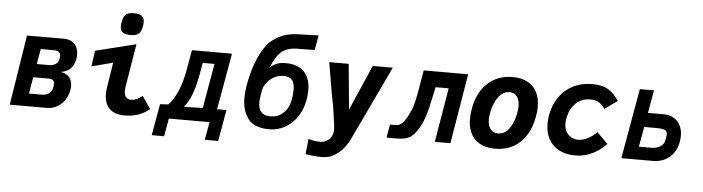

<svg xmlns="http://www.w3.org/2000/svg" viewBox="-55 -1053 5509 1504"><g transform="rotate(5 2700.0 -301.0)"><path d="M125 -551 413 -551.5Q467 -552 498 -521Q529 -490 529 -436.5Q529 -419.5 526 -401.5Q508.5 -304 412 -290Q457.5 -284 480.5 -256.8Q503.5 -229.5 503.5 -186.5Q503.5 -171.5 500.5 -155Q492.5 -111 469 -75.8Q445.5 -40.5 409 -20.2Q372.5 0 327.5 0H37.5ZM364 -160 367.5 -177.5Q369 -185 369 -192Q369 -230 321.5 -230H202L180 -100H284Q315 -100 337 -116.2Q359 -132.5 364 -160ZM393 -385 396 -402Q397.5 -409 397.5 -414.5Q397.5 -434 384.5 -444.5Q371.5 -455 349 -455H241.5L220.5 -335.5H317Q345 -335.5 366.8 -348.2Q388.5 -361 393 -385Z M780.5 -149.5Q780.5 -171.5 784.5 -199.5L816 -398.5L648 -354L666.5 -479L985 -558L929.5 -222Q926.5 -202.5 926.5 -186Q926.5 -121 980.5 -121Q1002.5 -121 1025.8 -131.5Q1049 -142 1068.5 -159.5L1136.5 -61.5Q1056 6 942.5 6Q860 6 820.2 -35.2Q780.5 -76.5 780.5 -149.5ZM851 -688.5Q851 -704.5 854.5 -722Q860 -752 870.5 -768.5Q881 -785 898.5 -791.8Q916 -798.5 944 -798.5Q987.5 -798.5 1007 -783Q1026.5 -767.5 1026.5 -735Q1026.5 -719 1023 -702Q1017.5 -673 1007.2 -656.5Q997 -640 979.2 -632.8Q961.5 -625.5 932 -625.5Q889.5 -625.5 870.2 -640.8Q851 -656 851 -688.5Z M1210 -106 1275 -110Q1313 -147.5 1345 -221.2Q1377 -295 1394.5 -392.5L1422 -549.5H1737L1658.5 -106H1732.5L1688.5 141H1583.5L1608.5 0H1288.5L1263.5 141H1166ZM1546 -106 1607.5 -457.5H1515L1501 -377.5Q1483 -276.5 1458 -209Q1433 -141.5 1397 -102Z M1903 -64.5Q1883.5 -90.5 1873.8 -129Q1864 -167.5 1864 -215Q1864 -259 1873.5 -315Q1910.5 -523 2000.5 -641Q2043 -689 2101.5 -716.2Q2160 -743.5 2234 -746L2400.5 -751L2380 -634.5L2235.5 -632.5Q2182.5 -631.5 2146.5 -612Q2110.5 -592.5 2086 -556.8Q2061.5 -521 2038.5 -463Q2061.5 -488.5 2090.5 -500.5Q2119.5 -512.5 2164 -512.5Q2257.5 -512.5 2307.5 -461.8Q2357.5 -411 2357.5 -316Q2357.5 -283 2350.5 -241Q2337.5 -166 2298.8 -107.8Q2260 -49.5 2202.8 -17.2Q2145.5 15 2078.5 15Q2013.5 15 1967.2 -5.5Q1921 -26 1903 -64.5ZM2234.5 -230.5Q2242.5 -275 2242.5 -310Q2242.5 -362.5 2221.8 -386.8Q2201 -411 2155.5 -411Q2113.5 -411 2079 -391.5Q2044.5 -372 2023 -343Q2001.5 -314 1996.5 -286.5L1988.5 -240.5Q1983.5 -212.5 1983.5 -188Q1983.5 -137 2007.5 -111.8Q2031.5 -86.5 2078 -86.5Q2117.5 -86.5 2150 -103.8Q2182.5 -121 2204.5 -153.5Q2226.5 -186 2234.5 -230.5Z M2487 78Q2510.5 78 2532 66.5Q2553.5 55 2568 33.8Q2582.5 12.5 2585 -15Q2586.5 -33.5 2581.5 -72.5Q2576.5 -111.5 2565.5 -185.5Q2562 -204.5 2559.5 -223.5Q2548 -268 2516.5 -462L2502 -550H2654.5L2688.5 -194L2844 -550H3001.5Q2985.5 -517 2809 -144L2718.5 46.5Q2681 114.5 2638.2 147.8Q2595.5 181 2563.8 188.5Q2532 196 2504.5 196Q2480.5 196 2442.5 192.5Q2404.5 189 2379 183.5L2393 63.5Q2421 72 2443.2 75Q2465.5 78 2487 78Z M3018.5 -104.5H3068Q3099.5 -104.5 3126.2 -139.5Q3153 -174.5 3173 -223Q3187.5 -250.5 3197.2 -292Q3207 -333.5 3219 -401.5L3244.5 -550H3594L3502.5 0H3380L3451.5 -427H3348.5L3332.5 -352Q3315 -268 3302.8 -224.2Q3290.5 -180.5 3271 -134.5Q3251 -95.5 3232.5 -70Q3214 -44.5 3191 -25.5Q3165.5 -11 3139.2 -5.5Q3113 0 3076 0H3000Z M3638.5 -205Q3638.5 -245 3646.5 -287Q3662 -373.5 3703 -434.5Q3744 -495.5 3805.2 -527.2Q3866.5 -559 3942.5 -559Q4012 -559 4060.5 -533.5Q4109 -508 4134.2 -460Q4159.5 -412 4159.5 -344.5Q4159.5 -308 4152 -266.5Q4136 -178 4095.8 -115.5Q4055.5 -53 3994.5 -20.2Q3933.5 12.5 3855.5 12.5Q3751 12.5 3694.8 -44.2Q3638.5 -101 3638.5 -205ZM4004 -283Q4009 -309.5 4009 -334.5Q4009 -382.5 3988.5 -410.8Q3968 -439 3930 -439Q3879.5 -439 3843 -391Q3806.5 -343 3791 -262Q3786 -237 3786 -212.5Q3786 -165 3806.8 -137Q3827.5 -109 3865.5 -109Q3919 -109 3953.5 -155.5Q3988 -202 4004 -283Z M4247 -219.5Q4247 -251 4253 -287Q4267.5 -368 4310.2 -429.5Q4353 -491 4419.5 -524.8Q4486 -558.5 4570 -558.5Q4651.5 -558.5 4699.8 -527.2Q4748 -496 4779.5 -443.5L4680 -373Q4657 -406.5 4631 -421.8Q4605 -437 4566 -437Q4496 -437 4449.8 -392Q4403.5 -347 4390 -270Q4386.5 -247.5 4386.5 -233.5Q4386.5 -194 4402.8 -167Q4419 -140 4444.2 -127Q4469.5 -114 4497 -114Q4533 -114 4573.2 -134.8Q4613.5 -155.5 4642 -187L4728 -101.5Q4681.5 -51.5 4619.2 -20.5Q4557 10.5 4482 10.5Q4412 10.5 4358.8 -16.8Q4305.5 -44 4276.2 -95.8Q4247 -147.5 4247 -219.5Z M4944 -551.5H5055L5023.5 -371.5H5147.5Q5192 -371.5 5225.8 -352Q5259.5 -332.5 5277.8 -296.8Q5296 -261 5296 -214Q5296 -195 5292 -170Q5277.5 -88.5 5224.5 -44.2Q5171.5 0 5092 0H4846.5ZM5178 -171.5 5183.5 -200.5Q5185 -209 5185 -215.5Q5185 -240 5166.2 -249.5Q5147.5 -259 5106 -259H5004L4975.5 -101.5H5069.5Q5115 -101.5 5143.5 -119.5Q5172 -137.5 5178 -171.5Z"/></g></svg>

Font: JuliaMono ExtraBoldItalic
Style: Regular
Weight: 800
Italic angle: -9°
Monospace: yes
Designer: cormullion
Foundry: corm
Version: Version 0.049; ttfautohint (v1.8.4)